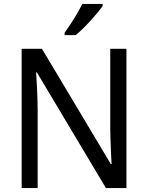

<svg xmlns="http://www.w3.org/2000/svg" viewBox="-20 -964 759 984"><path d="M628 0H523L169 -593H165Q166 -575 167.5 -553Q169 -531 170 -505.5Q171 -480 172 -453Q173 -426 173 -399V0H91V-714H195L548 -123H552Q551 -135 550 -156.5Q549 -178 548 -204.5Q547 -231 546 -259Q545 -287 545 -311V-714H628ZM506 -934Q497 -920 480.5 -900Q464 -880 444.5 -858.5Q425 -837 405 -817.5Q385 -798 368 -784H311V-796Q325 -815 342 -841Q359 -867 375 -894.5Q391 -922 402 -944H506Z"/></svg>

Font: Noto Sans Display
Style: Regular
Weight: 400
Designer: Monotype Design Team
Foundry: Monotype Imaging Inc.
Version: Version 2.003